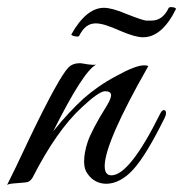

<svg xmlns="http://www.w3.org/2000/svg" viewBox="-59 -514 516 541"><path d="M359 -328C356 -329 352 -330 348 -330C331 -330 305 -320 269 -300C233 -281 202 -259 176 -236C151 -213 122 -183 91 -144C147 -256 187 -319 212 -332C201 -329 172 -336 167 -336C153 -336 142 -332 134 -324C117 -307 80 -241 24 -124C-7 -58 -28 -14 -39 7C-34 4 -25 3 -10 2C5 1 14 0 19 -1C24 -3 29 -7 33 -14C78 -102 124 -168 172 -212C204 -242 226 -257 237 -257C248 -257 254 -253 254 -246C254 -239 250 -230 243 -218C213 -170 195 -135 188 -114C181 -93 178 -74 178 -59C178 -44 181 -33 188 -24C213 13 268 17 316 -36C341 -63 371 -113 406 -184C415 -204 400 -212 392 -193C335 -78 289 -20 255 -20C242 -20 236 -29 236 -46C236 -90 277 -184 359 -328ZM344 -409C380 -409 411 -436 437 -489C436 -492 431 -494 422 -494C419 -494 417 -493 416 -491C405 -468 389 -456 368 -456H352C345 -457 327 -463 299 -474C271 -486 249 -492 234 -492C201 -492 170 -467 142 -417C142 -416 144 -414 147 -413C158 -410 164 -410 165 -415C189 -459 217 -455 280 -427C308 -415 329 -409 344 -409Z"/></svg>

Font: VL Great Vibes
Style: Regular
Weight: 400
Designer: Robert E. Leuschke
Foundry: Robert E. Leuschke
Version: Version 1.001